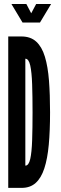

<svg xmlns="http://www.w3.org/2000/svg" viewBox="-20 -912 298 932"><path d="M20 0V-735H84Q128.5 -735 156 -709.8Q183.5 -684.5 198 -636.5Q212.5 -588.5 217.8 -520.5Q223 -452.5 223 -367Q223 -278 216.8 -209.8Q210.5 -141.5 195.2 -94.8Q180 -48 153.2 -24Q126.5 0 85.5 0ZM103 -108Q119.5 -108 126.8 -140.2Q134 -172.5 136 -230.8Q138 -289 138 -366.5Q138 -444 136 -502.8Q134 -561.5 126.8 -594.2Q119.5 -627 103 -627ZM89.5 -802.5 35.5 -892.5H108L131.5 -847.5L155.5 -892.5H228L174 -802.5Z"/></svg>

Font: League Gothic Condensed
Style: Regular
Weight: 400
Width: 3
Designer: The League of Moveable Type
Version: Version 2.001